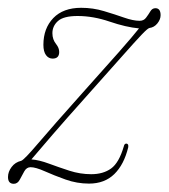

<svg xmlns="http://www.w3.org/2000/svg" viewBox="-27 -452 422 480"><path d="M49.5 -34Q39.5 -34 33.8 -23.8Q28 -13.5 22.5 -3Q17 7.5 7.5 7.5Q-7 7.5 -7 -9.5Q-7 -22.5 2 -34.5Q11 -46.5 26 -50Q33 -52 68.5 -93.8Q104 -135.5 179 -219.5Q232.5 -279 269.5 -321Q306.5 -363 320.5 -381Q288 -384 247 -398Q206 -412 167 -412Q132 -412 118 -399.5Q104 -387 104 -369Q104 -353 113.5 -341.5Q121 -332 121 -322Q121 -305.5 104.5 -305.5Q94.5 -305.5 88 -314.2Q81.5 -323 81.5 -340Q81.5 -381 106.2 -406.8Q131 -432.5 176 -432.5Q205.5 -432.5 233 -424.2Q260.5 -416 283.2 -408Q306 -400 322 -400Q332.5 -400 338.2 -407.8Q344 -415.5 348.8 -423.5Q353.5 -431.5 361.5 -431.5Q374.5 -431.5 374.5 -414Q374.5 -403.5 366.5 -393.5Q358.5 -383.5 346.5 -382Q342 -381 327 -365.2Q312 -349.5 279 -312.2Q246 -275 188 -210Q137 -153 104 -114.8Q71 -76.5 51.5 -53.5Q71 -52 95.2 -43Q119.5 -34 146.5 -25.2Q173.5 -16.5 201 -16.5Q231 -16.5 250.8 -30.8Q270.5 -45 282.5 -86Q284 -93.5 289.5 -93Q295 -92 293.5 -83.5Q283 -40.5 258.8 -16.8Q234.5 7 195.5 7Q165.5 7 136.8 -3.2Q108 -13.5 85 -23.8Q62 -34 49.5 -34Z"/></svg>

Font: Fraunces 144pt Soft Thin
Style: Italic
Weight: 100
Italic angle: -16°
Version: Version 1.000;[0bf87f6ff]